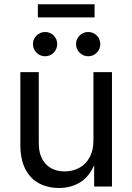

<svg xmlns="http://www.w3.org/2000/svg" viewBox="-20 -890 631 916"><path d="M262.2 6.8Q207 6.8 165.3 -15.9Q123.5 -38.6 100.3 -84.5Q77.1 -130.4 77.1 -199.2V-545.9H165V-206.5Q165 -143.6 198.2 -107.9Q231.4 -72.3 288.6 -72.3Q327.6 -72.3 358.6 -89.4Q389.6 -106.4 407.7 -139.4Q425.8 -172.4 425.8 -218.8V-545.9H514.2V0H429.2V-132.3H440.9Q415.5 -55.7 368.9 -24.4Q322.3 6.8 262.2 6.8ZM400.9 -621.6Q377 -621.6 359.9 -638.7Q342.8 -655.8 342.8 -679.7Q342.8 -703.6 359.9 -720.5Q377 -737.3 400.9 -737.3Q424.8 -737.3 441.7 -720.5Q458.5 -703.6 458.5 -679.7Q458.5 -655.8 441.7 -638.7Q424.8 -621.6 400.9 -621.6ZM195.3 -621.6Q171.4 -621.6 154.3 -638.7Q137.2 -655.8 137.2 -679.7Q137.2 -703.6 154.3 -720.5Q171.4 -737.3 195.3 -737.3Q219.2 -737.3 236.1 -720.5Q252.9 -703.6 252.9 -679.7Q252.9 -655.8 236.1 -638.7Q219.2 -621.6 195.3 -621.6ZM431.2 -869.6V-807.1H160.6V-869.6Z"/></svg>

Font: Inter Variable
Style: Regular
Weight: 400
Designer: Rasmus Andersson
Foundry: rsms
Version: Version 4.001;git-9221beed3